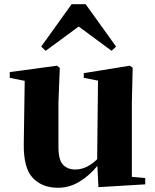

<svg xmlns="http://www.w3.org/2000/svg" viewBox="-20 -866 731 903"><path d="M350.1 -741.2 194.8 -627 173.8 -647 316.9 -846.2H382.8L525.9 -647L504.9 -627ZM600.1 -34.2 663.1 -28.8V1L442.9 14.2L438 -85.9Q403.3 -42.5 355.5 -12.7Q307.6 17.1 252.9 17.1Q178.2 17.1 134.3 -29.1Q90.3 -75.2 91.8 -189L96.2 -485.8L25.9 -500V-526.9L248 -557.1L261.2 -546.9L254.9 -383.8V-173.8Q254.9 -113.8 276.4 -91.3Q297.9 -68.8 334 -68.8Q362.3 -68.8 388.7 -82Q415 -95.2 437 -117.2L440.9 -486.8L374 -500V-522L590.8 -557.1L604 -546.9L600.1 -383.8Z"/></svg>

Font: Source Han Serif JP Heavy
Style: Regular
Weight: 900
Designer: Ryoko NISHIZUKA  (kana & ideographs); Frank Grießhammer (Latin, Greek & Cyrillic); Wenlong ZHANG  (bopomofo); Sandoll Co
Foundry: Adobe Systems Incorporated
Version: Version 1.001;PS 1.001;hotconv 16.6.54;makeotf.lib2.5.65590